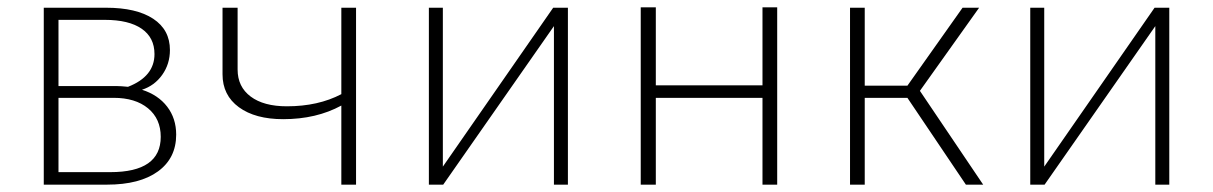

<svg xmlns="http://www.w3.org/2000/svg" viewBox="-20 -502 3298 522"><path d="M99 0V-481H268Q351 -481 396.5 -451Q442 -421 442 -366Q442 -328 421 -298.5Q400 -269 366 -258Q410 -244 434.5 -212Q459 -180 459 -136Q459 -72 409.5 -36Q360 0 271 0ZM298 -268Q308 -268 328 -266Q400 -294 400 -355Q400 -400 365 -424Q330 -448 265 -448H139V-268ZM139 -34H280Q417 -34 417 -130Q417 -179 382.5 -207.5Q348 -236 289 -236H139Z M750 -178Q674 -178 629.5 -210.5Q585 -243 585 -300V-481H626V-313Q626 -266 661.5 -239.5Q697 -213 760 -213Q845 -213 908 -246V-481H948V0H908V-215Q840 -178 750 -178Z M1146 0V-481H1184V-49L1484 -481H1524V0H1486V-431L1185 0Z M1722 0V-482H1763V-270H2053V-482H2093V0H2053V-236H1763V0Z M2291 0V-481H2331V-269H2447L2597 -481H2642L2481 -255L2653 0H2606L2447 -236H2331V0Z M2781 0V-481H2819V-49L3119 -481H3159V0H3121V-431L2820 0Z"/></svg>

Font: Cantarell Light
Style: Regular
Weight: 300
Designer: Dave Crossland, Nikolaus Waxweiler, Florian Fecher, Jacques Le Bailly, Eben Sorkin, Alexei Vanyashin, Alexios Zavras, Em
Version: Version 0.303